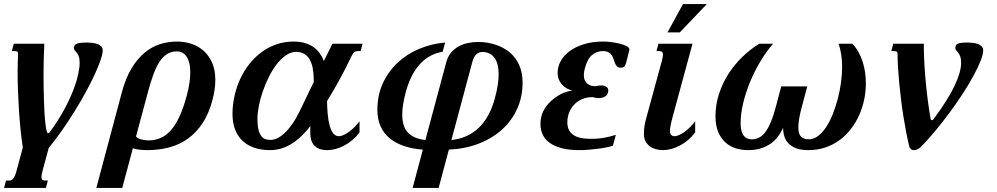

<svg xmlns="http://www.w3.org/2000/svg" viewBox="-29 -736 4959 955"><path d="M61 -467.3Q61 -475.6 57.1 -478.8Q53.2 -481.9 45.4 -481.9H29.8L39.6 -518.6H191.4Q189.5 -481.4 188.5 -441.9Q187.5 -402.3 187.5 -362.3Q187.5 -335.9 188 -304.2Q188.5 -272.5 189.5 -240.5Q190.4 -208.5 192.1 -178.2Q193.8 -147.9 196.5 -124.8Q199.2 -101.6 202.4 -87.4Q205.6 -73.2 210 -73.2Q214.8 -73.2 217.8 -78.1Q259.3 -133.8 287.8 -186.3Q316.4 -238.8 334 -283.9Q351.6 -329.1 359.4 -364.5Q367.2 -399.9 367.2 -421.9Q367.2 -443.4 362.8 -455.1Q358.4 -466.8 352.8 -473.9Q347.2 -481 342.8 -485.6Q338.4 -490.2 338.4 -497.6Q338.9 -504.9 342 -510Q345.2 -515.1 352.5 -518.3Q359.9 -521.5 372.6 -522.9Q385.3 -524.4 405.3 -524.4Q416 -524.4 429.4 -522.9Q442.9 -521.5 454.6 -517.6Q466.3 -513.7 474.1 -505.9Q481.9 -498 481.9 -485.8Q481.9 -468.3 471.2 -437Q460.4 -405.8 441.9 -365.2Q423.3 -324.7 397.7 -277.8Q372.1 -231 342.3 -182.9Q312.5 -134.8 279.5 -87.6Q246.6 -40.5 213.4 0L182.6 113.8Q177.2 134.3 177.2 144Q177.2 154.8 182.1 158.4Q187 162.1 195.8 162.1H209L199.2 198.7H-8.8L1 162.1H14.6Q21 162.1 26.4 160.2Q31.7 158.2 36.4 152.8Q41 147.5 45.2 138.2Q49.3 128.9 53.2 113.8L84.5 -2.4Q78.1 -43.5 73.2 -91.3Q68.4 -139.2 65.2 -189Q62 -238.8 60.3 -287.6Q58.6 -336.4 58.6 -378.9Q58.6 -404.3 59.3 -426.5Q60.1 -448.7 61 -467.3Z M647.5 -57.1Q654.3 -48.3 672.1 -43Q689.9 -37.6 710 -37.6Q741.2 -37.6 768.6 -49.1Q795.9 -60.5 819.6 -86.7Q843.3 -112.8 863 -154.8Q882.8 -196.8 899.4 -258.3Q909.2 -294.4 913.3 -323.7Q917.5 -353 917.5 -376.5Q917.5 -404.3 912.1 -424.1Q906.7 -443.8 897.7 -456.3Q888.7 -468.8 876.7 -474.6Q864.7 -480.5 852.1 -480.5Q824.2 -480.5 803 -467.8Q781.7 -455.1 764.9 -429.4Q748 -403.8 733.9 -365.2Q719.7 -326.7 706.1 -275.4ZM579.1 198.7H450.2L576.7 -275.4Q595.7 -346.7 624.8 -395.3Q653.8 -443.8 689.9 -473.6Q726.1 -503.4 767.1 -516.4Q808.1 -529.3 851.6 -529.3Q887.2 -529.3 921.4 -518.6Q955.6 -507.8 982.4 -484.6Q1009.3 -461.4 1025.6 -425Q1042 -388.7 1042 -337.9Q1042 -315.9 1038.6 -291.3Q1035.2 -266.6 1027.8 -238.8Q1010.3 -171.4 979 -124Q947.8 -76.7 906 -46.6Q864.3 -16.6 813 -2.9Q761.7 10.7 703.6 10.7Q685.5 10.7 665.5 8.5Q645.5 6.3 631.8 1.5Z M1656.7 -58.6Q1668 -58.6 1681.6 -65.2Q1695.3 -71.8 1709.5 -82.3Q1723.6 -92.8 1736.6 -106.2Q1749.5 -119.6 1759.3 -133.3V-77.1Q1743.2 -55.7 1723.6 -39.3Q1704.1 -22.9 1683.1 -12Q1662.1 -1 1640.6 4.9Q1619.1 10.7 1599.1 10.7Q1574.7 10.7 1558.3 3.9Q1542 -2.9 1532.2 -14.6Q1522.5 -26.4 1518.3 -42Q1514.2 -57.6 1514.2 -75.7Q1514.2 -83.5 1514.2 -92Q1514.2 -100.6 1515.1 -109.4Q1489.3 -76.2 1463.9 -53.2Q1438.5 -30.3 1413.6 -16.1Q1388.7 -2 1363.8 4.4Q1338.9 10.7 1314.5 10.7Q1271 10.7 1236.3 -1Q1201.7 -12.7 1177.5 -35.4Q1153.3 -58.1 1140.4 -91.8Q1127.4 -125.5 1127.4 -168.9Q1127.4 -214.4 1137.5 -259Q1147.5 -303.7 1166 -343.8Q1184.6 -383.8 1211.4 -417.7Q1238.3 -451.7 1272 -476.6Q1305.7 -501.5 1345.9 -515.4Q1386.2 -529.3 1431.2 -529.3Q1462.9 -529.3 1487.5 -522Q1512.2 -514.6 1530.5 -501.7Q1548.8 -488.8 1561.5 -470.9Q1574.2 -453.1 1582 -432.6Q1594.2 -457 1605 -479.2Q1615.7 -501.5 1624.5 -518.6H1774.4L1764.6 -481.9H1751Q1740.7 -481.9 1733.6 -476.8Q1726.6 -471.7 1719.2 -456.1Q1687.5 -389.6 1656.5 -333.7Q1625.5 -277.8 1597.7 -232.9Q1598.1 -201.2 1600.8 -170.2Q1603.5 -139.2 1609.9 -114.3Q1616.2 -89.4 1627.4 -74Q1638.7 -58.6 1656.7 -58.6ZM1531.7 -336.9Q1531.7 -370.1 1526.6 -396.5Q1521.5 -422.9 1510.7 -440.9Q1500 -459 1483.4 -468.5Q1466.8 -478 1444.3 -478Q1418.5 -478 1394 -461.4Q1369.6 -444.8 1348.1 -417.5Q1326.7 -390.1 1309.1 -355Q1291.5 -319.8 1278.6 -282.7Q1265.6 -245.6 1258.5 -209.5Q1251.5 -173.3 1251.5 -144.5Q1251.5 -112.8 1256.3 -92.5Q1261.2 -72.3 1269.8 -60.5Q1278.3 -48.8 1290 -44.4Q1301.8 -40 1315.9 -40Q1331.5 -40 1349.4 -48.1Q1367.2 -56.2 1386 -73.5Q1404.8 -90.8 1424.1 -118.2Q1443.4 -145.5 1462.4 -184.6Q1468.3 -196.3 1475.8 -212.2Q1483.4 -228 1492.2 -246.6Q1501 -265.1 1511 -285.9Q1521 -306.6 1531.7 -328.1Z M2216.3 -39.6Q2297.4 -47.9 2352.3 -100.3Q2407.2 -152.8 2432.6 -248Q2442.4 -283.7 2446.8 -313.2Q2451.2 -342.8 2451.2 -367.2Q2451.2 -421.9 2429.4 -449.7Q2407.7 -477.5 2370.1 -477.5Q2354 -477.5 2340.8 -466.3Q2327.6 -455.1 2319.3 -423.8ZM2074.2 8.3Q2022.9 4.4 1981.2 -9.5Q1939.5 -23.4 1909.9 -47.6Q1880.4 -71.8 1864.3 -107.2Q1848.1 -142.6 1848.1 -189.9Q1848.1 -263.2 1875.5 -322.3Q1902.8 -381.3 1949.2 -424.6Q1995.6 -467.8 2056.6 -493.2Q2117.7 -518.6 2185.1 -524.4L2172.9 -478.5Q2105.5 -467.8 2059.1 -416.5Q2012.7 -365.2 1989.3 -277.8Q1971.7 -211.9 1971.7 -166.5Q1971.7 -104 2001.7 -74.7Q2031.7 -45.4 2086.9 -39.6L2190.9 -427.2Q2198.2 -454.6 2214.1 -473.6Q2230 -492.7 2251.2 -504.6Q2272.5 -516.6 2298.1 -522Q2323.7 -527.3 2350.1 -527.3Q2372.6 -527.3 2397.5 -523.2Q2422.4 -519 2446.8 -509.8Q2471.2 -500.5 2493.7 -485.1Q2516.1 -469.7 2533.2 -447Q2550.3 -424.3 2560.3 -394Q2570.3 -363.8 2570.3 -324.2Q2570.3 -254.4 2543.5 -195.1Q2516.6 -135.7 2468.3 -91.8Q2419.9 -47.9 2352.5 -21.7Q2285.2 4.4 2203.6 8.3L2152.8 198.7H2023.4Z M2969.2 -481.9Q2939.5 -481.9 2916 -462.6Q2892.6 -443.4 2879.9 -395.5Q2875 -377.4 2875 -362.8Q2875 -346.2 2880.4 -335.4Q2885.7 -324.7 2894.3 -318.4Q2902.8 -312 2912.8 -309.6Q2922.9 -307.1 2932.1 -307.1Q2939 -308.6 2947 -309.8Q2955.1 -311 2962.9 -311Q2976.6 -311 2986.6 -304.7Q2996.6 -298.3 2996.6 -286.1Q2996.6 -275.4 2992.2 -268.1Q2987.8 -260.7 2981 -256.3Q2974.1 -252 2965.8 -250Q2957.5 -248 2949.7 -248Q2941.9 -248 2934.1 -249.3Q2926.3 -250.5 2918.9 -252.9Q2890.1 -252.9 2866.9 -243.2Q2843.8 -233.4 2827.4 -216.3Q2811 -199.2 2802 -176.5Q2793 -153.8 2793 -127.4Q2793 -103 2802 -87.4Q2811 -71.8 2826.9 -62.3Q2842.8 -52.7 2864.3 -49.1Q2885.7 -45.4 2910.6 -45.4Q2947.3 -45.4 2978.3 -51.3Q3009.3 -57.1 3034.2 -65.4L3019.5 -11.2Q3006.8 -6.8 2987.5 -2.9Q2968.3 1 2945.6 3.9Q2922.9 6.8 2898.7 8.8Q2874.5 10.7 2852.1 10.7Q2801.3 10.7 2764.6 1Q2728 -8.8 2704.6 -25.9Q2681.2 -43 2670.2 -66.9Q2659.2 -90.8 2659.2 -118.7Q2659.2 -141.1 2665.5 -163.6Q2669.9 -179.7 2682.6 -199.2Q2695.3 -218.8 2714.8 -236.3Q2734.4 -253.9 2760.3 -267.6Q2786.1 -281.2 2817.4 -285.6Q2803.2 -289.1 2790 -296.4Q2776.9 -303.7 2766.8 -314.7Q2756.8 -325.7 2750.7 -340.3Q2744.6 -355 2744.6 -374Q2744.6 -404.3 2760 -432.4Q2775.4 -460.4 2804.7 -481.9Q2834 -503.4 2876 -516.4Q2918 -529.3 2971.7 -529.3Q2990.2 -529.3 3012.9 -526.4Q3035.6 -523.4 3055.4 -518.3Q3075.2 -513.2 3088.4 -506.1Q3101.6 -499 3101.6 -490.2Q3101.6 -488.3 3101.1 -486.8L3087.9 -433.1Q3084 -416 3078.4 -407.7Q3072.8 -399.4 3057.6 -399.4Q3045.9 -399.4 3040 -405.5Q3034.2 -411.6 3030.3 -420.9Q3026.4 -430.2 3023.2 -440.7Q3020 -451.2 3014.2 -460.4Q3008.3 -469.7 2997.8 -475.8Q2987.3 -481.9 2969.2 -481.9Z M3263.2 -433.6Q3268.6 -454.1 3268.6 -463.9Q3268.6 -474.6 3263.7 -478.3Q3258.8 -481.9 3250 -481.9H3236.3L3246.1 -518.6H3415.5L3317.4 -157.2Q3309.1 -126.5 3306.2 -109.6Q3303.2 -92.8 3303.2 -85.9Q3303.2 -71.3 3309.6 -64.9Q3315.9 -58.6 3326.2 -58.6Q3337.4 -58.6 3351.1 -65.2Q3364.7 -71.8 3378.9 -82.3Q3393.1 -92.8 3406 -106.2Q3418.9 -119.6 3428.7 -133.3V-77.1Q3412.6 -55.7 3393.1 -39.3Q3373.5 -22.9 3352.5 -12Q3331.5 -1 3310.1 4.9Q3288.6 10.7 3268.6 10.7Q3251 10.7 3233.9 6.1Q3216.8 1.5 3203.4 -8.3Q3189.9 -18.1 3181.9 -33.2Q3173.8 -48.3 3173.8 -68.8Q3173.8 -89.8 3176.3 -106.9Q3178.7 -124 3184.1 -143.6ZM3368.2 -715.8H3486.8L3352.1 -574.7H3291Z M3866.2 -100.1Q3855.5 -76.2 3840.1 -55.9Q3824.7 -35.6 3803.2 -20.8Q3781.7 -5.9 3754.2 2.4Q3726.6 10.7 3691.9 10.7Q3660.2 10.7 3630.9 1.7Q3601.6 -7.3 3579.1 -27.6Q3556.6 -47.9 3543.2 -79.8Q3529.8 -111.8 3529.8 -157.7Q3529.8 -213.9 3546.6 -266.8Q3563.5 -319.8 3592.8 -366.2Q3622.1 -412.6 3661.9 -451.4Q3701.7 -490.2 3747.6 -518.6H3816.4Q3783.2 -480.5 3753.7 -431.4Q3724.1 -382.3 3702.1 -329.1Q3680.2 -275.9 3667.5 -222.9Q3654.8 -169.9 3654.8 -124Q3654.8 -82 3669.2 -62.5Q3683.6 -43 3709.5 -43Q3728.5 -43 3745.1 -50.8Q3761.7 -58.6 3776.6 -77.6Q3791.5 -96.7 3804.9 -128.7Q3818.4 -160.6 3831.1 -209L3856.9 -306.2H3986.3L3960.4 -209Q3950.7 -173.8 3946.3 -147.7Q3941.9 -121.6 3941.9 -102.5Q3941.9 -69.8 3955.3 -56.4Q3968.8 -43 3993.7 -43Q4018.1 -43 4040 -59.6Q4062 -76.2 4080.3 -104Q4098.6 -131.8 4113.3 -168.7Q4127.9 -205.6 4138.4 -245.6Q4148.9 -285.6 4154.3 -326.7Q4159.7 -367.7 4159.7 -404.3Q4159.7 -433.6 4155.5 -462.6Q4151.4 -491.7 4141.6 -518.6H4210.4Q4227.5 -501 4240.2 -478.5Q4252.9 -456.1 4261.2 -430.7Q4269.5 -405.3 4273.7 -377.7Q4277.8 -350.1 4277.8 -322.3Q4277.8 -279.8 4269 -238.8Q4260.3 -197.8 4243.4 -160.9Q4226.6 -124 4201.9 -92.5Q4177.2 -61 4145.5 -38.1Q4113.8 -15.1 4075.2 -2.2Q4036.6 10.7 3991.7 10.7Q3955.6 10.7 3931.6 1.7Q3907.7 -7.3 3893.1 -22.5Q3878.4 -37.6 3872.3 -57.6Q3866.2 -77.6 3866.2 -100.1Z M4435.5 -467.3Q4435.5 -475.6 4431.4 -478.8Q4427.2 -481.9 4419.9 -481.9H4404.3L4414.1 -518.6H4565.9Q4565.9 -466.3 4569.1 -413.1Q4572.3 -359.9 4577.4 -310.3Q4582.5 -260.7 4588.4 -218Q4594.2 -175.3 4600.1 -144Q4601.1 -138.2 4606.4 -138.2Q4611.3 -138.2 4614.3 -143.1Q4686.5 -240.2 4719 -309.3Q4751.5 -378.4 4751.5 -421.9Q4751.5 -443.4 4747.1 -455.1Q4742.7 -466.8 4737.1 -473.9Q4731.4 -481 4727.1 -485.6Q4722.7 -490.2 4722.7 -497.6Q4723.1 -504.9 4725.6 -510Q4728 -515.1 4734.6 -518.3Q4741.2 -521.5 4752.9 -522.9Q4764.6 -524.4 4784.7 -524.4Q4795.4 -524.4 4808.8 -522.9Q4822.3 -521.5 4834 -517.6Q4845.7 -513.7 4853.5 -505.9Q4861.3 -498 4861.3 -485.8Q4861.3 -465.8 4848.4 -433.1Q4835.4 -400.4 4813.2 -359.4Q4791 -318.4 4761 -272Q4731 -225.6 4696.5 -179Q4662.1 -132.3 4625.2 -87.6Q4588.4 -43 4552.2 -5.9Q4546.9 -0.5 4537.4 5.1Q4527.8 10.7 4517.6 10.7Q4506.3 10.7 4500.7 4.4Q4495.1 -2 4493.7 -7.3Q4485.8 -39.6 4478.5 -77.4Q4471.2 -115.2 4464.6 -156.2Q4458 -197.3 4452.9 -239.3Q4447.8 -281.2 4443.8 -321.8Q4439.9 -362.3 4437.7 -399.4Q4435.5 -436.5 4435.5 -467.3Z"/></svg>

Font: Arian AMU Serif
Style: Bold Italic
Weight: 700
Italic angle: -15°
Designer: Ruben Hakobyan (Tarumian)
Foundry: Ruben Hakobyan (Tarumian)
Version: Version 1.002